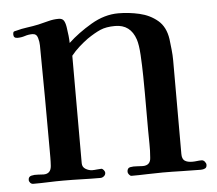

<svg xmlns="http://www.w3.org/2000/svg" viewBox="-44 -588 720 637"><g transform="rotate(-5 316.0 -269.5)"><path d="M620 -14Q620 -5 614 -2Q608 1 600 1Q569 1 537 0Q505 -1 473 -1Q448 -1 421.5 0Q395 1 369 1Q365 1 361 -4Q357 -9 357 -13Q357 -26 367 -28Q378 -30 388.5 -29Q399 -28 409 -28Q435 -28 436 -54Q438 -77 437.5 -100Q437 -123 437 -145V-269Q437 -290 436.5 -325.5Q436 -361 434 -395.5Q432 -430 426 -448Q409 -499 358 -499Q328 -499 308.5 -490.5Q289 -482 264 -465Q249 -454 234.5 -441Q220 -428 208 -413Q208 -323 208 -233.5Q208 -144 208 -55Q208 -42 219 -35.5Q230 -29 241 -29Q249 -29 256.5 -30Q264 -31 271 -31Q275 -31 279 -26Q283 -21 283 -17Q283 -10 277.5 -5.5Q272 -1 266 -1Q235 -1 204 -2Q173 -3 142 -3Q117 -3 92 -2Q67 -1 42 -1Q36 -1 32 -5.5Q28 -10 28 -15Q28 -26 38 -28.5Q48 -31 60 -30Q72 -29 79 -29Q103 -29 105 -55Q106 -69 106 -83Q106 -97 106 -110Q106 -196 105.5 -283Q105 -370 104 -457Q104 -468 100 -482Q96 -496 82 -496Q69 -496 57 -492Q45 -488 32 -488Q19 -488 19 -500Q19 -507 21 -509Q23 -511 30 -512Q48 -517 67 -519.5Q86 -522 105 -526Q122 -530 139 -534.5Q156 -539 173 -539Q185 -539 190 -532Q195 -525 197.5 -510Q200 -495 201.5 -480Q203 -465 203 -456Q236 -487 281 -513.5Q326 -540 372 -540Q407 -540 442 -532Q477 -524 502.5 -502.5Q528 -481 534 -440Q536 -423 538 -404.5Q540 -386 540 -369Q540 -291 540 -213Q540 -135 540 -57Q540 -40 549 -34Q558 -28 574 -28Q582 -28 589.5 -29Q597 -30 605 -30Q611 -30 615.5 -24.5Q620 -19 620 -14Z"/></g></svg>

Font: Kaisei HarunoUmi Medium
Style: Regular
Weight: 500
Designer: Font-Kai, 金井和夫
Foundry: KAZUO KANAI
Version: Version 5.003